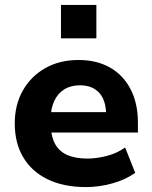

<svg xmlns="http://www.w3.org/2000/svg" viewBox="-20 -750 617 781"><path d="M330 11Q238 11 173 -21Q108 -53 74 -111Q40 -169 40 -248Q40 -323 72.5 -381Q105 -439 163.5 -472.5Q222 -506 300 -506Q373 -506 427 -475.5Q481 -445 511 -387.5Q541 -330 541 -251V-211H166V-294H426L412 -279Q412 -341 384 -372Q356 -403 305 -403Q268 -403 241.5 -386.5Q215 -370 200.5 -339Q186 -308 186 -263V-252Q186 -201 202 -168.5Q218 -136 251.5 -120.5Q285 -105 335 -105Q374 -105 415.5 -116Q457 -127 489 -150L530 -47Q491 -19 437 -4Q383 11 330 11ZM228 -594V-730H372V-594Z"/></svg>

Font: Nunito Sans 10pt ExtraBold
Style: Regular
Weight: 800
Designer: Vernon Adams
Foundry: Vernon Adams
Version: Version 3.101;gftools[0.9.27]